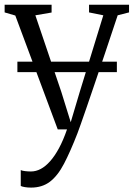

<svg xmlns="http://www.w3.org/2000/svg" viewBox="-20 -558 578 828"><path d="M114 251Q99.5 251 87.5 249Q75.5 247 69.5 244V175.5Q75.5 178.5 88.2 180Q101 181.5 113.5 181.5Q135 181.5 155.8 170.5Q176.5 159.5 196.2 137.2Q216 115 234.5 80.8Q253 46.5 269 0H229L46 -491L0 -504.5V-537.5H202.5V-504L132.5 -492L244.5 -161.5L285 -31L324 -162L425.5 -492L364 -504.5V-537.5H536.5V-504.5L487.5 -492Q457 -400 431.8 -325.2Q406.5 -250.5 386.8 -192.2Q367 -134 352.5 -91.8Q338 -49.5 328.2 -22.2Q318.5 5 314 17Q283.5 95.5 256.2 147.8Q229 200 195.5 225.5Q162 251 114 251ZM484 -292V-247H55V-292Z"/></svg>

Font: Merriweather 60pt Light
Style: Regular
Weight: 300
Version: Version 2.100